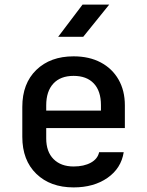

<svg xmlns="http://www.w3.org/2000/svg" viewBox="-20 -805 640 835"><path d="M300 10Q199 10 138 -49Q77 -108 77 -210V-340Q77 -442 138 -501Q199 -560 300 -560Q368 -560 418 -533.5Q468 -507 495.5 -459Q523 -411 523 -347V-248H181V-203Q181 -145 213 -113Q245 -81 300 -81Q345 -81 375 -97.5Q405 -114 411 -143H518Q507 -73 447.5 -31.5Q388 10 300 10ZM181 -347V-324H419V-348Q419 -409 388 -442Q357 -475 300 -475Q243 -475 212 -441.5Q181 -408 181 -347ZM233 -645 339 -785H455L342 -645Z"/></svg>

Font: JetBrains Mono NL SemiBold
Style: Regular
Weight: 600
Designer: Philipp Nurullin, Konstantin Bulenkov
Foundry: JetBrains
Version: Version 2.304; ttfautohint (v1.8.4.7-5d5b)